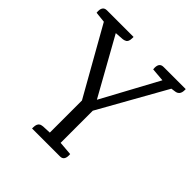

<svg xmlns="http://www.w3.org/2000/svg" viewBox="-182 -817 955 955"><g transform="rotate(45 296.0 -339.5)"><path d="M431 -679H587Q587 -679 587 -671Q587 -636 556 -633L535 -630L336 -276V-50L409 -44Q413 0 382 0H185V-8Q185 -34 200 -42Q207 -45 217 -46L262 -48V-274L62 -628H61L5 -634Q0 -679 33 -679H220V-671Q220 -644 206 -638Q199 -634 189 -633L144 -630L312 -329L474 -628L403 -634Q398 -679 431 -679Z"/></g></svg>

Font: Karma
Style: Regular
Weight: 400
Designer: Joana Correia
Foundry: Indian Type Foundry
Version: Version 1.202;PS 1.0;hotconv 1.0.78;makeotf.lib2.5.61930; tt